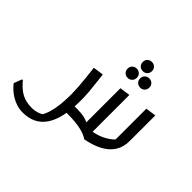

<svg xmlns="http://www.w3.org/2000/svg" viewBox="-274 -1067 1592 1592"><g transform="rotate(45 522.0 -271.5)"><path d="M437 0 402 -85H484Q538 -85 574 -76.5Q610 -68 638 -48L620 -16V-460L704 -472H712V7L696 -40Q732 -43 772 -57Q812 -71 849 -95.5Q886 -120 913 -155L892 -85V-492L976 -504H984V-204Q984 -136 953 -85Q922 -34 861 0Q800 34 708 52Q675 30 635 19Q595 8 549.5 4Q504 0 452 0ZM0 64Q37 109 72 133.5Q107 158 143 167Q179 176 218 176Q246 176 278 166Q310 156 344 129L308 164Q329 130 342 88Q355 46 361.5 -7.5Q368 -61 368 -128Q368 -172 364.5 -223Q361 -274 356 -319.5Q351 -365 347.5 -394.5Q344 -424 344 -424L428 -436H436Q441 -392 446.5 -348Q452 -304 456 -256Q460 -208 460 -152Q460 -49 443 28Q426 105 392 155.5Q358 206 307.5 231Q257 256 190 256Q153 256 120 246Q87 236 58 219Q29 202 5.5 180.5Q-18 159 -36 136L-8 64ZM651 -691Q628 -691 612.5 -706Q597 -721 597 -745Q597 -769 612.5 -784Q628 -799 651 -799Q674 -799 689.5 -784Q705 -769 705 -745Q705 -721 689.5 -706Q674 -691 651 -691ZM732 -579Q709 -579 693.5 -594Q678 -609 678 -633Q678 -657 693.5 -672Q709 -687 732 -687Q755 -687 770.5 -672Q786 -657 786 -633Q786 -609 770.5 -594Q755 -579 732 -579ZM601 -563Q578 -563 562.5 -578Q547 -593 547 -617Q547 -641 562.5 -656Q578 -671 601 -671Q624 -671 639.5 -656Q655 -641 655 -617Q655 -593 639.5 -578Q624 -563 601 -563Z"/></g></svg>

Font: Kufam
Style: Regular
Weight: 400
Designer: Wael Morcos, Artur Schmal
Foundry: Original Type
Version: Version 1.301; ttfautohint (v1.8.3)